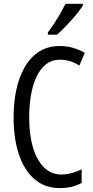

<svg xmlns="http://www.w3.org/2000/svg" viewBox="-20 -963 482 993"><path d="M291 -654.3Q248.5 -654.3 218 -630.4Q187.5 -606.4 168.2 -564.7Q148.9 -522.9 139.9 -469.5Q130.9 -416 130.9 -356.9Q130.9 -265.1 151.1 -198.7Q171.4 -132.3 208.5 -96.4Q245.6 -60.5 295.9 -60.5Q326.2 -60.5 353 -68.4Q379.9 -76.2 402.3 -87.4V-17.1Q378.9 -3.4 350.1 3.2Q321.3 9.8 287.1 9.8Q214.4 9.8 161.1 -34.2Q107.9 -78.1 79.1 -160.4Q50.3 -242.7 50.3 -357.9Q50.3 -433.6 64.7 -500Q79.1 -566.4 108.6 -617.2Q138.2 -668 183.1 -696.5Q228 -725.1 288.6 -725.1Q323.7 -725.1 356.2 -716.1Q388.7 -707 418.5 -689.9L390.6 -624Q368.2 -638.2 343.3 -646.2Q318.4 -654.3 291 -654.3ZM408.7 -943.4V-934.6Q398.9 -918.5 382.8 -898.2Q366.7 -877.9 347.7 -856.7Q328.6 -835.4 309.6 -816.4Q290.5 -797.4 275.4 -783.7H227.5V-794.9Q247.1 -821.8 263.7 -847.2Q280.3 -872.6 293.9 -896.7Q307.6 -920.9 318.8 -943.4Z"/></svg>

Font: Open Sans Condensed
Style: Regular
Weight: 400
Width: 3
Designer: Monotype Design Team
Foundry: Monotype Imaging Inc.
Version: Version 3.000